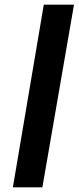

<svg xmlns="http://www.w3.org/2000/svg" viewBox="-20 -800 336 820"><path d="M167 -780 35 0H161L296 -780Z"/></svg>

Font: Jost SemiBold
Style: Italic
Weight: 600
Italic angle: -5°
Version: Version 3.710